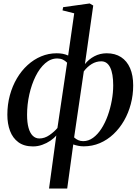

<svg xmlns="http://www.w3.org/2000/svg" viewBox="-20 -836 811 1110"><path d="M263.5 254 305.5 -53Q292.5 -37 271.2 -22.5Q250 -8 224.2 1.2Q198.5 10.5 171 10.5Q119 10.5 86.2 -13.8Q53.5 -38 38 -79.2Q22.5 -120.5 22.5 -172.5Q22.5 -231.5 37 -285Q51.5 -338.5 77.8 -383Q104 -427.5 139.8 -460Q175.5 -492.5 218 -510.2Q260.5 -528 307.5 -528Q327 -528 342.8 -525Q358.5 -522 374 -515L409 -759L341.5 -776L345 -794.5L498.5 -816L519 -804L471 -465.5Q492.5 -493 525.2 -510.5Q558 -528 597 -528Q645.5 -528 679.8 -505.8Q714 -483.5 732 -442Q750 -400.5 750 -342Q750 -286.5 736.2 -234.5Q722.5 -182.5 697 -138.2Q671.5 -94 636 -60.5Q600.5 -27 557 -8.5Q513.5 10 464 10Q448.5 10 432.8 7Q417 4 403.5 -1L368.5 254ZM312 -96 368 -473.5Q357 -485 343 -491.5Q329 -498 311 -498Q273 -498 241 -470Q209 -442 185.8 -395Q162.5 -348 149.5 -290Q136.5 -232 136.5 -172.5Q136.5 -127.5 145 -97Q153.5 -66.5 169.5 -51Q185.5 -35.5 207.5 -35.5Q238 -35.5 266 -55Q294 -74.5 312 -96ZM464.5 -423.5 408.5 -41.5Q419.5 -31.5 432.2 -25.8Q445 -20 461 -20Q491.5 -20 518.2 -39.5Q545 -59 566.5 -92.5Q588 -126 603 -167.8Q618 -209.5 626.2 -254.8Q634.5 -300 634.5 -342.5Q634.5 -410 617 -445.8Q599.5 -481.5 565.5 -481.5Q536 -481.5 510.5 -466Q485 -450.5 464.5 -423.5Z"/></svg>

Font: Merriweather 120pt Medium
Style: Italic
Weight: 500
Italic angle: -7.8°
Version: Version 2.101